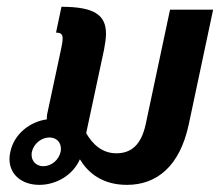

<svg xmlns="http://www.w3.org/2000/svg" viewBox="-20 -528 638 557"><path d="M158.3 -508.3 142.5 -433.3C155.8 -433.3 161.7 -429.2 161.7 -416.7C161.7 -408.3 160 -398.3 156.7 -383.3L117.5 -200C115.8 -192.5 115.8 -186.7 115.8 -181.7C66.7 -175 20.8 -139.2 10 -87.5C8.3 -80 7.5 -73.3 7.5 -66.7C7.5 -20.8 44.2 8.3 94.2 8.3C143.3 8.3 191.7 -20 211.7 -65.8C235 -27.5 275.8 8.3 348.3 8.3C435.8 8.3 501.7 -46.7 527.5 -166.7L598.3 -500H473.3L402.5 -166.7C389.2 -106.7 360 -83.3 317.5 -83.3C275.8 -83.3 248.3 -110 230 -141.7L281.7 -383.3C285 -400.8 287.5 -416.7 287.5 -430C287.5 -484.2 254.2 -508.3 158.3 -508.3ZM123.3 -129.2C143.3 -129.2 156.7 -115.8 156.7 -96.7C156.7 -93.3 156.7 -90.8 155.8 -87.5C150.8 -64.2 129.2 -45.8 105.8 -45.8C85.8 -45.8 71.7 -60 71.7 -78.3C71.7 -81.7 71.7 -84.2 72.5 -87.5C77.5 -110.8 100 -129.2 123.3 -129.2Z"/></svg>

Font: BoonHome
Style: Bold Oblique
Weight: 700
Italic angle: -12°
Designer: Sungsit Sawaiwan
Foundry: Sungsit Sawaiwan
Version: Version 0.2